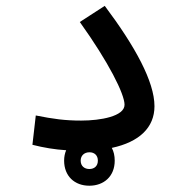

<svg xmlns="http://www.w3.org/2000/svg" viewBox="-20 -499 626 639"><path d="M277.3 119.1C325.2 119.1 361.8 88.4 361.8 35.6C361.8 19 358.4 4.9 352.1 -6.8C443.8 -26.4 494.1 -74.7 494.1 -145.5C494.1 -227.1 429.7 -344.7 328.6 -479.5L245.6 -425.8C341.8 -291.5 394.5 -186 394.5 -150.4C394.5 -111.8 314.5 -97.7 250 -97.7C196.3 -97.7 157.7 -103 99.1 -114.7L87.9 -17.1C126.5 -7.3 162.1 -1.5 200.2 1C195.8 11.2 193.4 22.9 193.4 35.6C193.4 86.9 228 119.1 277.3 119.1ZM277.3 63.5C261.7 63.5 248.5 54.2 248.5 35.6C248.5 18.6 260.7 7.8 277.8 7.8C294.4 7.8 305.7 18.1 305.7 35.6C305.7 53.2 294.4 63.5 277.3 63.5Z"/></svg>

Font: Cascadia Code PL
Style: Regular
Weight: 400
Monospace: yes
Designer: Aaron Bell
Foundry: Saja Typeworks
Version: Version 2404.023